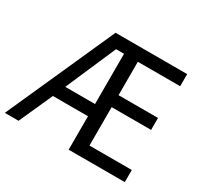

<svg xmlns="http://www.w3.org/2000/svg" viewBox="-150 -907 1150 1099"><g transform="rotate(30 425.5 -357.0)"><path d="M792 0H420.9V-221.2H189L89.8 0H-1L318.8 -713.9H792V-633.8H512.2V-413.1H772.9V-334H512.2V-80.1H792ZM224.1 -301.8H420.9V-633.8H368.2Z"/></g></svg>

Font: Genotype
Style: Regular
Weight: 400
Foundry: Ascender Corporation
Version: Version 1.00